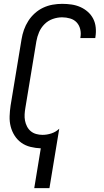

<svg xmlns="http://www.w3.org/2000/svg" viewBox="-20 -763 540 998"><path d="M158 215 192 8Q165 7 138.5 0.5Q112 -6 91 -21Q70 -36 56 -58Q42 -80 35.5 -105.5Q29 -131 30 -159Q31 -187 35 -214L92 -559Q96 -584 104.5 -608Q113 -632 127 -654Q141 -676 161 -694Q181 -712 204.5 -723Q228 -734 253 -738.5Q278 -743 303 -743Q328 -743 352 -739.5Q376 -736 397.5 -726.5Q419 -717 436.5 -701.5Q454 -686 464.5 -665.5Q475 -645 477.5 -620.5Q480 -596 476 -571Q476 -569 475.5 -567.5Q475 -566 475 -565H397Q398 -566 398 -567Q398 -568 398 -569Q402 -590 397 -611Q392 -632 378.5 -646.5Q365 -661 344.5 -667Q324 -673 303 -673Q279 -673 254.5 -664.5Q230 -656 211.5 -637.5Q193 -619 183 -595.5Q173 -572 169 -548L112 -203Q109 -186 108 -169Q107 -152 110 -136Q113 -120 120.5 -105.5Q128 -91 140 -81Q152 -71 168 -66.5Q184 -62 201 -62Q224 -62 247 -69.5Q270 -77 288 -94L237 215Z"/></svg>

Font: Iosevka SS04 Oblique
Style: Regular
Weight: 400
Italic angle: -9°
Monospace: yes
Designer: Belleve Invis
Foundry: Belleve Invis
Version: Version 19.0.0; ttfautohint (v1.8.4)